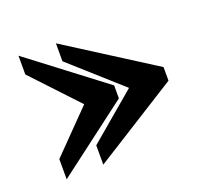

<svg xmlns="http://www.w3.org/2000/svg" viewBox="-84 -507 660 623"><g transform="rotate(-20 245.5 -195.0)"><path d="M295.9 -213.8 37.1 -410.5V-371.1V-353.5V-345.8L183.6 -189.6L46.9 -50V-42V-19.5V19.8L295.9 -169V-178.7ZM466.8 -204.1V-214.8L165 -406.7V-371.1V-353.5V-344.8L338.5 -189.7L174.8 -51V-42V-19.5V15.8L466.8 -167.9V-178.7Z"/></g></svg>

Font: Bentham
Style: Bold
Weight: 700
Version: Version 002.001